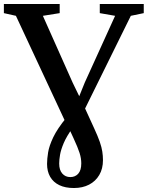

<svg xmlns="http://www.w3.org/2000/svg" viewBox="-38 -763 743 965"><path d="M333.5 182Q290 182 260 167.5Q230 153 214.2 125.8Q198.5 98.5 198.5 61Q198.5 35.5 203.8 3Q209 -29.5 229.5 -72.8Q250 -116 297 -173.5L348 -249L388 -348L540.5 -683.5L463.5 -697V-743H684.5V-697L619.5 -683.5L364.5 -166.5L327.5 -121Q296.5 -77.5 282.2 -43.8Q268 -10 263.8 15Q259.5 40 259.5 59Q259.5 91.5 275 109.2Q290.5 127 315.5 127Q340 127 355.2 110Q370.5 93 370.5 58Q370.5 33 362 6Q353.5 -21 331.5 -68.5L307.5 -120.5L291 -149.5L42 -683.5L-18.5 -697V-743H262V-697L177.5 -683.5L327 -348L382.5 -233.5L436 -116.5Q454 -77.5 463.5 -50Q473 -22.5 476.2 -1Q479.5 20.5 479.5 42Q479.5 85 461 116.5Q442.5 148 409.8 165Q377 182 333.5 182Z"/></svg>

Font: Merriweather 48pt SemiBold
Style: Regular
Weight: 600
Version: Version 2.100